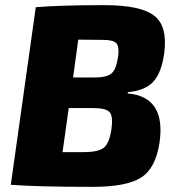

<svg xmlns="http://www.w3.org/2000/svg" viewBox="-20 -718 690 746"><path d="M22 0 119 -690Q213 -698 387 -698Q525 -698 578.5 -657.5Q632 -617 618 -511Q608 -437 576.5 -401.5Q545 -366 477 -360L476 -355Q625 -342 600 -165Q585 -64 528 -28Q471 8 341 8Q128 8 22 0ZM264 -417H348Q395 -417 413.5 -433Q432 -449 439 -499Q444 -537 432 -550Q420 -563 381 -563L284 -564ZM223 -127H306Q363 -127 384 -144.5Q405 -162 413 -216Q420 -266 406 -282Q392 -298 344 -298H247Z"/></svg>

Font: Ezarion Extra Bold
Style: Italic
Weight: 800
Italic angle: -8°
Designer: Natanael Gama
Version: Version 1.001;PS 001.001;hotconv 1.0.70;makeotf.lib2.5.58329